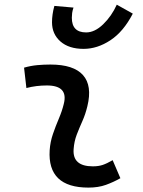

<svg xmlns="http://www.w3.org/2000/svg" viewBox="-20 -809 626 838"><path d="M471.7 -109.9 505.4 -31.2Q475.6 -14.2 442.4 -2.2Q409.2 9.8 366.2 9.8Q186.5 9.8 196.8 -153.3Q199.2 -189.9 211.2 -224.6Q223.1 -259.3 237.1 -292Q251 -324.7 258.3 -355Q279.3 -436 184.6 -436Q138.2 -436 95.2 -424.8L85 -513.7Q113.8 -522 142.6 -524.7Q171.4 -527.3 200.2 -527.3Q301.3 -527.3 342.3 -481.2Q383.3 -435.1 361.3 -345.2Q353 -310.5 339.6 -280.5Q326.2 -250.5 314.9 -221.2Q303.7 -191.9 301.3 -157.7Q295.9 -83 385.3 -83Q409.7 -83 428 -89.1Q446.3 -95.2 471.7 -109.9ZM344.7 -595.7Q280.8 -595.7 243.9 -627.9Q207 -660.2 207 -711.9Q207 -729 209.5 -746.3Q211.9 -763.7 217.3 -783.2L300.8 -775.9Q296.4 -763.2 294.9 -752Q293.5 -740.7 293.5 -731.4Q293.5 -667.5 356 -667.5Q393.6 -667.5 430.4 -703.1Q467.3 -738.8 489.7 -788.6L559.6 -749.5Q519 -670.9 461.9 -633.3Q404.8 -595.7 344.7 -595.7Z"/></svg>

Font: Cascadia Mono
Style: Italic
Weight: 400
Italic angle: -10°
Monospace: yes
Designer: Aaron Bell
Foundry: Saja Typeworks
Version: Version 2404.023; ttfautohint (v1.8.4)